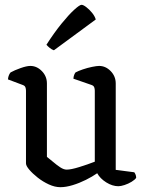

<svg xmlns="http://www.w3.org/2000/svg" viewBox="-20 -774 601 798"><path d="M231 4Q208 4 183 -7.5Q158 -19 136.5 -36Q115 -53 101.5 -69Q88 -85 88 -95V-397Q88 -405 85.5 -411.5Q83 -418 74 -421L13 -444Q14 -455 17.5 -462.5Q21 -470 24 -473Q40 -482 65.5 -491Q91 -500 106 -500Q133 -500 154 -478.5Q175 -457 175 -427V-122Q187 -113 201.5 -100.5Q216 -88 230.5 -78.5Q245 -69 257 -69Q275 -69 309 -79.5Q343 -90 374 -102V-397Q374 -405 371.5 -411.5Q369 -418 360 -421L285 -447Q286 -458 289 -464.5Q292 -471 294 -473Q305 -479 324 -485.5Q343 -492 362.5 -496Q382 -500 392 -500Q419 -500 440 -478.5Q461 -457 461 -427V-68L538 -58Q540 -56 543 -49.5Q546 -43 546 -35Q541 -27 527 -18.5Q513 -10 497.5 -5Q482 0 472 0Q447 0 421.5 -16Q396 -32 384 -54Q364 -40 337 -26.5Q310 -13 282 -4.5Q254 4 231 4ZM204 -565Q195 -568 186.5 -575Q178 -582 173 -588Q205 -638 235.5 -675.5Q266 -713 288.5 -733.5Q311 -754 319 -754Q326 -754 338.5 -744.5Q351 -735 362.5 -721Q374 -707 378 -693Z"/></svg>

Font: Texturina 72pt Medium
Style: Regular
Weight: 500
Designer: Guillermo Torres Carreño
Foundry: Omnibus-Type
Version: Version 1.002; ttfautohint (v1.8.3)